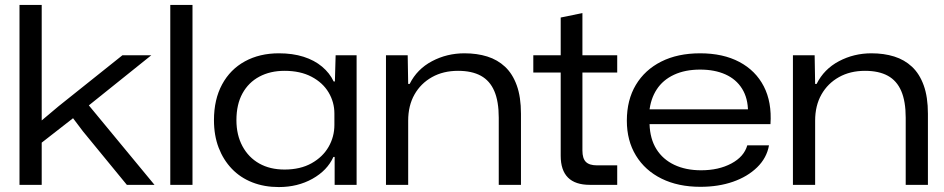

<svg xmlns="http://www.w3.org/2000/svg" viewBox="-20 -749 3827 778"><path d="M59 0V-729H149V-261L218 -319L476 -525H593L340 -322L606 0H494L316 -217L276 -270L149 -171V0Z M670 0V-729H760V0Z M1110 9Q1051 9 1002.5 -10Q954 -29 919.5 -65Q885 -101 866 -150.5Q847 -200 847 -262Q847 -346 880 -407Q913 -468 972.5 -500.5Q1032 -533 1110 -533Q1166 -533 1210 -519Q1254 -505 1285 -479Q1316 -453 1332 -419H1337L1340 -525H1425V0H1336V-113H1331Q1306 -58 1246 -24.5Q1186 9 1110 9ZM1133 -62Q1197 -62 1242.5 -87.5Q1288 -113 1311.5 -154Q1335 -195 1335 -243V-289Q1335 -335 1311.5 -374.5Q1288 -414 1242.5 -438Q1197 -462 1133 -462Q1075 -462 1031 -438.5Q987 -415 962.5 -370.5Q938 -326 938 -262Q938 -202 962.5 -156.5Q987 -111 1030.5 -86.5Q1074 -62 1133 -62Z M1544 0V-525H1632L1634 -409H1640Q1670 -469 1730.5 -501Q1791 -533 1862 -533Q1913 -533 1954.5 -520Q1996 -507 2026.5 -478.5Q2057 -450 2074 -403Q2091 -356 2091 -288V0H2001V-272Q2001 -338 1983 -380Q1965 -422 1928.5 -442Q1892 -462 1836 -462Q1776 -462 1730.5 -436.5Q1685 -411 1659.5 -366Q1634 -321 1634 -260V0Z M2370 0Q2311 0 2281.5 -29.5Q2252 -59 2252 -118V-455H2141V-525H2252V-678L2340 -696V-525H2481V-455H2340V-139Q2340 -107 2354 -93Q2368 -79 2399 -79H2481V0Z M2818 8Q2728 8 2661 -25Q2594 -58 2557 -118.5Q2520 -179 2520 -260Q2520 -344 2556.5 -405Q2593 -466 2659.5 -499.5Q2726 -533 2817 -533Q2910 -533 2976 -498Q3042 -463 3075 -399Q3108 -335 3102 -246H2612Q2614 -186 2640 -144.5Q2666 -103 2712.5 -81Q2759 -59 2821 -59Q2892 -59 2943.5 -86.5Q2995 -114 3008 -160H3096Q3087 -109 3048 -71Q3009 -33 2950 -12.5Q2891 8 2818 8ZM2611 -296 2606 -306H3018L3011 -296Q3011 -351 2987 -389.5Q2963 -428 2919.5 -447.5Q2876 -467 2817 -467Q2756 -467 2711 -446Q2666 -425 2641 -386.5Q2616 -348 2611 -296Z M3193 0V-525H3281L3283 -409H3289Q3319 -469 3379.5 -501Q3440 -533 3511 -533Q3562 -533 3603.5 -520Q3645 -507 3675.5 -478.5Q3706 -450 3723 -403Q3740 -356 3740 -288V0H3650V-272Q3650 -338 3632 -380Q3614 -422 3577.5 -442Q3541 -462 3485 -462Q3425 -462 3379.5 -436.5Q3334 -411 3308.5 -366Q3283 -321 3283 -260V0Z"/></svg>

Font: Mona Sans Expanded
Style: Regular
Weight: 400
Width: 7
Designer: Deni Anggara
Foundry: GitHub
Version: Version 2.000